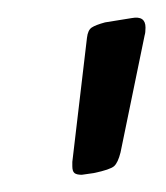

<svg xmlns="http://www.w3.org/2000/svg" viewBox="-20 -730 193 223"><path d="M64 -537Q64 -531 66.5 -529Q69 -527 75 -527L89 -529Q108 -533 112.5 -537Q117 -541 120 -553L148 -689Q149 -692 149 -698Q149 -712 133 -709L102 -704Q91 -701 86.5 -698Q82 -695 81 -686L64 -542Z"/></svg>

Font: Farsan
Style: Regular
Weight: 400
Version: Version 1.001g;PS 1.001;hotconv 1.0.86;makeotf.lib2.5.63406 